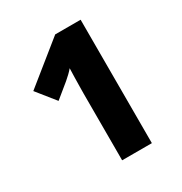

<svg xmlns="http://www.w3.org/2000/svg" viewBox="-167 -838 912 962"><g transform="rotate(-30 289.0 -357.0)"><path d="M435 0H263V-385Q263 -399 263.5 -424.5Q264 -450 264.5 -479Q265 -508 266 -531Q258 -521 244 -507.5Q230 -494 218 -484L136 -417L51 -523L288 -714H435Z"/></g></svg>

Font: Noto Sans Gujarati ExtraBold
Style: Regular
Weight: 800
Designer: Jelle Bosma - Monotype Design Team, Universal Thirst
Foundry: Monotype Imaging Inc.
Version: Version 2.106; ttfautohint (v1.8.4.7-5d5b)